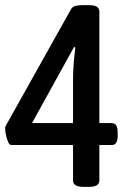

<svg xmlns="http://www.w3.org/2000/svg" viewBox="-21 -722 511 744"><path d="M301 2Q262 2 262 -23V-160H23Q16 -160 11 -171Q6 -182 2.5 -197Q-1 -212 -1 -223Q-1 -231 1 -234L254 -686Q259 -696 271 -699Q283 -702 296 -702H325Q364 -702 364 -677V-245H412Q435 -245 435 -209V-196Q435 -160 412 -160H364V-23Q364 2 325 2ZM271 -538 266 -540 103 -245H262V-412Q262 -442 264.5 -474.5Q267 -507 271 -538Z"/></svg>

Font: Asap Condensed Medium
Style: Regular
Weight: 500
Width: 3
Designer: Pablo Cosgaya
Foundry: Omnibus-Type
Version: Version 3.001; ttfautohint (v1.8.4.7-5d5b)